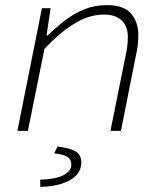

<svg xmlns="http://www.w3.org/2000/svg" viewBox="-20 -512 640 751"><path d="M48 0 144 -480H178L162 -373H166Q198 -404 233.5 -431.5Q269 -459 309.5 -475.5Q350 -492 398 -492Q464 -492 492.5 -459Q521 -426 521 -375Q521 -352 518.5 -332.5Q516 -313 511 -292L453 0H412L470 -288Q475 -310 477.5 -328.5Q480 -347 480 -367Q480 -409 456 -432Q432 -455 387 -455Q328 -455 270.5 -419.5Q213 -384 154 -321L89 0ZM138 219 137 191Q198 189 228.5 173Q259 157 259 133Q259 111 242.5 101Q226 91 192 88L205 61Q243 66 263 74Q283 82 290.5 94Q298 106 298 124Q298 153 278 174Q258 195 221.5 206.5Q185 218 138 219Z"/></svg>

Font: Source Code Pro ExtraLight Light
Style: Italic
Weight: 300
Italic angle: -11°
Monospace: yes
Version: Version 1.016;hotconv 1.0.116;makeotfexe 2.5.65601